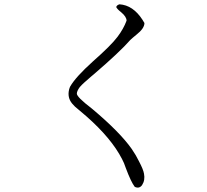

<svg xmlns="http://www.w3.org/2000/svg" viewBox="-20 -799 960 892"><path d="M651 -692Q651 -667 614 -638Q592 -620 585 -613Q536 -557 416 -454Q409 -448 404 -444Q363 -409 354 -398Q353 -397 351 -395Q337 -376 337 -364Q337 -348 405 -296Q409 -293 411 -291Q537 -185 592 -107Q612 -78 626 -49Q646 -11 649 8Q655 38 640 61Q627 79 606 69Q589 47 565 -17Q556 -44 547 -60Q498 -156 381 -259L328 -304Q321 -311 315 -318Q292 -346 301 -383Q303 -391 306 -397Q332 -442 412 -514Q496 -588 526 -628Q554 -665 568 -703Q568 -721 543 -742Q525 -756 520 -766Q522 -775 535 -779Q598 -775 642 -707Q647 -700 651 -692Z"/></svg>

Font: cwTeXKai
Style: Medium
Weight: 500
Version: Version 1.17